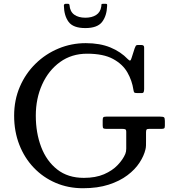

<svg xmlns="http://www.w3.org/2000/svg" viewBox="-20 -989 910 1019"><path d="M543.5 -370C535.8 -370 530.8 -368.8 528.5 -366.5C526.2 -364.2 525 -359 525 -351V-323C525 -314.7 526.3 -309.6 529 -307.8C531.7 -305.9 537.2 -305 545.5 -305H629.5C636.2 -305 641.2 -304.2 644.8 -302.8C648.2 -301.2 650 -296.7 650 -289V-200C650 -189.3 648.3 -180 645 -172C636.7 -152.3 623.2 -132.7 604.5 -113C585.8 -93.3 561.7 -77.1 532 -64.2C502.3 -51.4 466.7 -45 425 -45C368.7 -45 321.6 -59.8 283.8 -89.5C245.9 -119.2 217.5 -159 198.5 -209C179.5 -259 170 -314.3 170 -375C170 -435.7 181.2 -490.9 203.8 -540.8C226.2 -590.6 257.9 -630.2 298.8 -659.8C339.6 -689.2 387.3 -704 442 -704C499.7 -704 545.6 -694.8 579.8 -676.2C613.9 -657.8 639.3 -633.9 656 -604.8C672.7 -575.6 683.3 -545 688 -513C689 -505.7 690.5 -500.8 692.5 -498.5C694.5 -496.2 699.8 -495 708.5 -495H732.5C738.2 -495 741.7 -497.3 743 -502C744.3 -506.7 745 -511.7 745 -517V-737C745 -745.7 740.5 -750 731.5 -750H709.5C705.2 -750 702 -748.2 700 -744.5C698 -740.8 696.2 -736.7 694.5 -732L678.5 -682C676.2 -674 673.8 -669.3 671.2 -668C668.8 -666.7 664.7 -668.8 659 -674.5C633.7 -701.2 602.6 -722.1 565.8 -737.2C528.9 -752.4 485.3 -760 435 -760C384.3 -760 336.2 -750.5 290.5 -731.5C244.8 -712.5 204.3 -685.8 169 -651.2C133.7 -616.8 105.8 -576 85.5 -529C65.2 -482 55 -430.7 55 -375C55 -319.3 64.2 -268 82.5 -221C100.8 -174 126.5 -133.2 159.5 -98.8C192.5 -64.2 231.2 -37.5 275.5 -18.5C319.8 0.5 368 10 420 10C472 10 517.6 3.7 556.8 -9C595.9 -21.7 629.1 -38.2 656.2 -58.8C683.4 -79.2 704.8 -101.6 720.5 -125.8C736.2 -149.9 746.7 -173.3 752 -196C753.7 -202.7 754.6 -209.8 754.8 -217.2C754.9 -224.8 755 -232.7 755 -241V-286C755 -293.7 755.9 -298.8 757.8 -301.2C759.6 -303.8 764.2 -305 771.5 -305H836.5C844.2 -305 849.2 -306 851.5 -308C853.8 -310 855 -314.7 855 -322V-347C855 -357.7 853.4 -364.2 850.2 -366.5C847.1 -368.8 840.5 -370 830.5 -370ZM433 -840C475.3 -840 504.8 -850.8 521.5 -872.2C538.2 -893.8 547.2 -922 548.5 -957C548.8 -962 548.6 -965.2 547.8 -966.8C546.9 -968.2 543.8 -969 538.5 -969H527.5C521.5 -969 518.5 -967.8 518.5 -965.2C518.5 -962.8 518.2 -959.2 517.5 -954.5C514.5 -934.2 505.4 -919.2 490.2 -909.5C475.1 -899.8 456 -895 433 -895C408.7 -895 389 -900.4 374 -911.2C359 -922.1 350.7 -938.7 349 -961C348.7 -966.3 345.7 -969 340 -969H330.5C322.8 -969 319 -965.8 319 -959.5C319.7 -923.5 328.1 -894.6 344.2 -872.8C360.4 -850.9 390 -840 433 -840Z"/></svg>

Font: Besley*
Style: Regular
Weight: 400
Designer: Owen Earl
Foundry: indestructible type*
Version: Version 3.000; ttfautohint (v1.8.3)